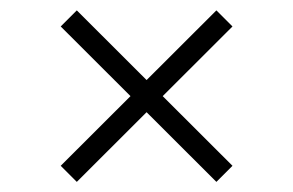

<svg xmlns="http://www.w3.org/2000/svg" viewBox="-20 -416 565 370"><path d="M97 -96.5 397 -396 428 -365 128 -65.5ZM97 -365 128 -396 428 -96.5 397 -65.5Z"/></svg>

Font: Newsreader 36pt Medium
Style: Regular
Weight: 500
Designer: Hugues Gentile
Foundry: Production Type
Version: Version 1.003